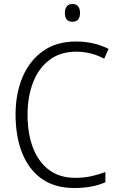

<svg xmlns="http://www.w3.org/2000/svg" viewBox="-20 -932 592 962"><path d="M362 -673Q282 -673 227.5 -631.5Q173 -590 145.5 -518.5Q118 -447 118 -358Q118 -262 145.5 -191Q173 -120 226 -80.5Q279 -41 357 -41Q402 -41 439 -49.5Q476 -58 508 -70V-19Q477 -5 438.5 2.5Q400 10 351 10Q256 10 191 -35Q126 -80 92 -163Q58 -246 58 -359Q58 -462 92.5 -544.5Q127 -627 194.5 -675.5Q262 -724 361 -724Q451 -724 524 -687L502 -638Q436 -673 362 -673ZM343 -912Q362 -912 371.5 -900Q381 -888 381 -868Q381 -823 343 -823Q305 -823 305 -868Q305 -888 314.5 -900Q324 -912 343 -912Z"/></svg>

Font: Noto Sans Georgian SemiCondensed Light
Style: Regular
Weight: 300
Width: 4
Designer: Monotype Design Team, Akaki Razmadze
Foundry: Google LLC
Version: Version 2.005; ttfautohint (v1.8.4.7-5d5b)